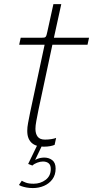

<svg xmlns="http://www.w3.org/2000/svg" viewBox="-20 -718 461 951"><path d="M196.5 8.5Q179.5 8.5 164.8 4.5Q150 0.5 139 -8.5Q128 -17.5 121.5 -32.5Q115 -47.5 115 -70Q115 -87.5 119 -108.5Q123 -129.5 129 -160L201 -496.5H75L82.5 -531H184Q193 -531 198.2 -531.8Q203.5 -532.5 206 -535.5Q208.5 -538.5 210.5 -544.5Q212.5 -550.5 214.5 -561L244.5 -697.5H283.5L247 -531H421L413.5 -496.5H239.5L170.5 -173.5Q164 -141 159.8 -118.2Q155.5 -95.5 155.5 -80Q155.5 -55.5 166.5 -41Q177.5 -26.5 203 -26.5Q219 -26.5 234.5 -29Q250 -31.5 258 -35L250.5 -0.5Q243 3 228.8 5.8Q214.5 8.5 196.5 8.5ZM199.5 62.5Q222 62.5 238.8 75.2Q255.5 88 255.5 117Q255.5 148.5 239.5 170Q223.5 191.5 198 202.5Q172.5 213.5 143 213.5Q126 213.5 111.5 210.8Q97 208 87.2 204.5Q77.5 201 74 198L88 177Q92.5 180.5 107 186.2Q121.5 192 146.5 192Q180.5 192 206 172.8Q231.5 153.5 231.5 119Q231.5 99.5 221 90.8Q210.5 82 192.5 82Q179.5 82 164.2 87.8Q149 93.5 140.5 102L119.5 94L166 -2H190.5L146.5 90L141.5 85.5Q147.5 76 164.5 69.2Q181.5 62.5 199.5 62.5Z"/></svg>

Font: Epilogue ExtraLight
Style: Italic
Weight: 250
Italic angle: -12°
Designer: Tyler Finck
Foundry: Etcetera Type Co
Version: Version 2.112